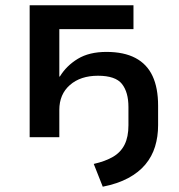

<svg xmlns="http://www.w3.org/2000/svg" viewBox="-20 -518 676 725"><path d="M368 187 334 101Q378 91 407 74Q436 57 450.5 28Q465 -1 465 -45V-114Q465 -170 440.5 -201Q416 -232 350 -232Q284 -232 244 -197Q204 -162 204 -103V0H92V-498H484V-408H204V-229H206Q231 -270 274 -296Q317 -322 382 -322Q448 -322 491.5 -299Q535 -276 556 -231Q577 -186 577 -119V-45Q577 -2 565.5 35.5Q554 73 529 103Q504 133 464 154.5Q424 176 368 187Z"/></svg>

Font: Nunito Sans 7pt SemiBold
Style: Regular
Weight: 600
Designer: Vernon Adams
Foundry: Vernon Adams
Version: Version 3.101;gftools[0.9.27]